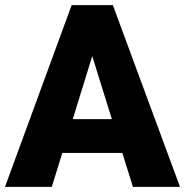

<svg xmlns="http://www.w3.org/2000/svg" viewBox="-21 -731 725 751"><path d="M457.5 -132.8H222.7L181.6 0H-1.5L259.3 -710.9H420.4L683.1 0H499ZM263.7 -265.1H416.5L339.8 -511.7Z"/></svg>

Font: RobotoDraft
Style: Black
Weight: 900
Designer: Google
Version: Version 2.000980w3; 2014; ttfautohint (v1.1) -l 5 -r 24 -G 4